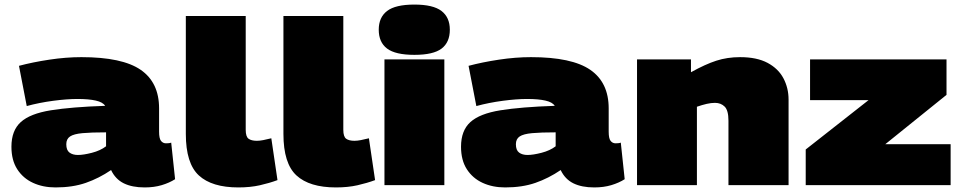

<svg xmlns="http://www.w3.org/2000/svg" viewBox="-20 -810 4212 840"><path d="M30 -168Q30 -239 71 -276Q112 -313 202.5 -327.5Q293 -342 440 -347Q430 -363 399 -370Q368 -377 319 -377Q273 -377 212.5 -369Q152 -361 97 -346L63 -522Q123 -538 196 -549Q269 -560 336 -560Q515 -560 595.5 -504.5Q676 -449 676 -336V-234Q676 -204 684.5 -193.5Q693 -183 706 -183Q711 -183 717.5 -183.5Q724 -184 729 -186L746 -26Q721 -10 687.5 0Q654 10 613 10Q558 10 521.5 -8Q485 -26 466 -66Q413 -30 355.5 -10Q298 10 223 10Q168 10 124.5 -10Q81 -30 55.5 -69.5Q30 -109 30 -168ZM270 -179Q270 -153 284 -142.5Q298 -132 321 -132Q345 -132 382 -141.5Q419 -151 444 -170V-231Q379 -231 341 -227.5Q303 -224 286.5 -213Q270 -202 270 -179Z M1055 -740V-242Q1055 -212 1067.5 -203Q1080 -194 1104 -194Q1116 -194 1131.5 -197Q1147 -200 1167 -205L1194 -22Q1159 -9 1117 0.5Q1075 10 1023 10Q907 10 850 -42.5Q793 -95 793 -224V-740Z M1482 -740V-242Q1482 -212 1494.5 -203Q1507 -194 1531 -194Q1543 -194 1558.5 -197Q1574 -200 1594 -205L1621 -22Q1586 -9 1544 0.5Q1502 10 1450 10Q1334 10 1277 -42.5Q1220 -95 1220 -224V-740Z M1793 -570Q1710 -570 1673.5 -597.5Q1637 -625 1637 -680Q1637 -734 1673.5 -762Q1710 -790 1793 -790Q1875 -790 1911.5 -762Q1948 -734 1948 -680Q1948 -625 1912 -597.5Q1876 -570 1793 -570ZM1662 0V-550H1924V0Z M1997 -168Q1997 -239 2038 -276Q2079 -313 2169.5 -327.5Q2260 -342 2407 -347Q2397 -363 2366 -370Q2335 -377 2286 -377Q2240 -377 2179.5 -369Q2119 -361 2064 -346L2030 -522Q2090 -538 2163 -549Q2236 -560 2303 -560Q2482 -560 2562.5 -504.5Q2643 -449 2643 -336V-234Q2643 -204 2651.5 -193.5Q2660 -183 2673 -183Q2678 -183 2684.5 -183.5Q2691 -184 2696 -186L2713 -26Q2688 -10 2654.5 0Q2621 10 2580 10Q2525 10 2488.5 -8Q2452 -26 2433 -66Q2380 -30 2322.5 -10Q2265 10 2190 10Q2135 10 2091.5 -10Q2048 -30 2022.5 -69.5Q1997 -109 1997 -168ZM2237 -179Q2237 -153 2251 -142.5Q2265 -132 2288 -132Q2312 -132 2349 -141.5Q2386 -151 2411 -170V-231Q2346 -231 2308 -227.5Q2270 -224 2253.5 -213Q2237 -202 2237 -179Z M2767 0V-550H3003V-494Q3066 -529 3114 -544.5Q3162 -560 3218 -560Q3291 -560 3338 -535Q3385 -510 3407.5 -467.5Q3430 -425 3430 -374V0H3167V-282Q3167 -327 3150.5 -343.5Q3134 -360 3108 -360Q3091 -360 3071.5 -355.5Q3052 -351 3029 -343V0Z M3505 0V-156L3780 -372H3524V-550H4121V-395L3853 -179H4139V0Z"/></svg>

Font: Georama Expanded Black
Style: Regular
Weight: 900
Width: 7
Designer: Jean-Baptiste Levee
Foundry: Production Type
Version: Version 1.000